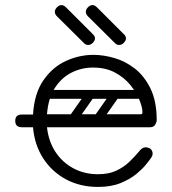

<svg xmlns="http://www.w3.org/2000/svg" viewBox="-20 -726 677 756"><path d="M366 10Q296 10 240.5 -19.5Q185 -49 150.5 -102Q116 -155 110 -225H66Q40 -225 40 -250Q40 -275 66 -275H110Q115 -358 151 -410Q187 -462 239.5 -486Q292 -510 348 -510Q387 -510 430.5 -497.5Q474 -485 511.5 -455.5Q549 -426 573 -376.5Q597 -327 597 -253Q597 -245 591 -235Q585 -225 571 -225H165Q171 -170 198 -128.5Q225 -87 268.5 -63.5Q312 -40 366 -40Q409 -40 439 -54.5Q469 -69 490 -89.5Q511 -110 527 -129Q533 -137 539.5 -141.5Q546 -146 553 -146Q557 -146 562.5 -144.5Q568 -143 571 -141Q581 -134 581 -120Q581 -114 576 -106Q571 -98 553 -76Q541 -61 517 -41Q493 -21 455.5 -5.5Q418 10 366 10ZM165 -276H533Q541 -276 541 -283Q541 -303 529 -332.5Q517 -362 493 -391.5Q469 -421 432.5 -440.5Q396 -460 346 -460Q302 -460 262.5 -440.5Q223 -421 196.5 -380.5Q170 -340 165 -276ZM451 -372H554V-337H451ZM345 -366Q358 -356 349 -343L283 -249Q274 -235 258 -246Q245 -256 254 -269L320 -363Q324 -368 331 -369.5Q338 -371 345 -366ZM443 -366Q456 -356 447 -343L381 -249Q372 -235 356 -246Q343 -256 352 -269L418 -363Q422 -368 429 -369.5Q436 -371 443 -366ZM147 -259Q147 -276 164 -276H496Q513 -276 513 -259Q513 -241 497 -241H165Q147 -241 147 -259ZM147 -355Q147 -372 164 -372H496Q513 -372 513 -355Q513 -337 497 -337H165Q147 -337 147 -355ZM312 -555 205 -661Q196 -670 196 -679Q196 -689 204 -697Q213 -706 222 -706Q231 -706 240 -697L347 -590Q354 -583 354 -575Q354 -566 345 -557Q337 -549 327 -549Q318 -549 312 -555ZM434 -555 327 -661Q318 -670 318 -679Q318 -689 326 -697Q335 -706 344 -706Q353 -706 362 -697L469 -590Q476 -583 476 -575Q476 -566 467 -557Q459 -549 449 -549Q440 -549 434 -555Z"/></svg>

Font: Agu Display
Style: Regular
Weight: 400
Designer: Oluwaseun Badejo
Version: Version 1.103